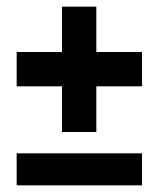

<svg xmlns="http://www.w3.org/2000/svg" viewBox="-20 -556 476 576"><path d="M166 -160V-297H30V-400H166V-536H269V-400H406V-297H269V-160ZM30 0V-96H406V0Z"/></svg>

Font: Alumni Sans Black
Style: Regular
Weight: 900
Designer: Robert E. Leuschke
Foundry: Robert E. Leuschke
Version: Version 1.018